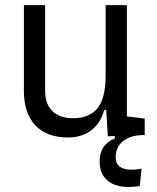

<svg xmlns="http://www.w3.org/2000/svg" viewBox="-20 -538 626 765"><path d="M492.7 207Q437.5 207 407.2 180.4Q377 153.8 377 105.5Q377 37.6 437.5 13.7V3.9L409.7 4.9L403.3 -99.6H395Q381.3 -47.4 343.5 -18.8Q305.7 9.8 250.5 9.8Q166.5 9.8 120.8 -38.8Q75.2 -87.4 75.2 -175.8V-517.6H159.7V-175.8Q159.7 -123.5 189 -95.2Q218.3 -66.9 271.5 -66.9Q335.4 -66.9 368.2 -106.4Q400.9 -146 400.9 -239.3V-517.6H485.4V-74.2L556.6 -65.4V0L539.6 0.5Q492.7 3.9 466.8 27.3Q440.9 50.8 440.9 88.4Q440.9 138.2 505.4 138.2Q522.9 138.2 543.9 133.8L537.1 202.6Q525.9 205.1 514.2 206.1Q502.4 207 492.7 207Z"/></svg>

Font: Cascadia Mono NF SemiLight
Style: Regular
Weight: 350
Monospace: yes
Designer: Aaron Bell
Foundry: Saja Typeworks
Version: Version 2404.023; ttfautohint (v1.8.4)